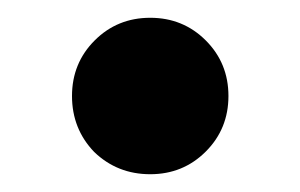

<svg xmlns="http://www.w3.org/2000/svg" viewBox="-20 -426 338 216"><path d="M86 -255Q61 -281 61 -318Q61 -355 86.5 -380.5Q112 -406 149 -406Q186 -406 211.5 -380.5Q237 -355 237 -318Q237 -281 211.5 -255.5Q186 -230 149 -230Q112 -230 86 -255Z"/></svg>

Font: Balans
Style: Regular
Weight: 400
Designer: Thomas Breure
Foundry: Thomas Breure
Version: Version 2.001